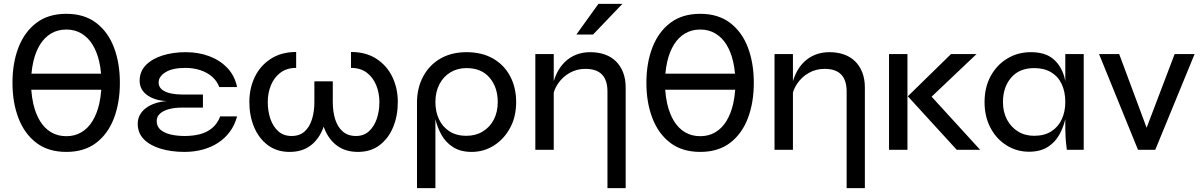

<svg xmlns="http://www.w3.org/2000/svg" viewBox="-20 -781 6267 1001"><path d="M326 11Q232 11 170 -36Q108 -83 76.5 -164.5Q45 -246 45 -349Q45 -453 76.5 -534Q108 -615 170 -662Q232 -709 326 -709Q419 -709 481 -662Q543 -615 574 -534Q605 -453 605 -349Q605 -246 574 -164.5Q543 -83 481 -36Q419 11 326 11ZM507 -397Q504 -431 497 -461Q485 -512 462 -549Q439 -586 404.5 -606.5Q370 -627 326 -627Q281 -627 246.5 -606.5Q212 -586 189 -549Q166 -512 154 -461Q147 -431 144 -397ZM326 -71Q370 -71 404.5 -91.5Q439 -112 462 -149.5Q485 -187 497 -238Q505 -273 508 -313H143Q146 -273 154 -238Q166 -187 189 -149.5Q212 -112 246.5 -91.5Q281 -71 326 -71Z M942 11Q874 11 818.5 -5.5Q763 -22 730.5 -54.5Q698 -87 698 -136Q698 -162 710 -183Q722 -204 742.5 -219Q763 -234 791 -243Q819 -252 850 -254Q819 -255 793 -263Q767 -271 747.5 -285Q728 -299 718 -318Q708 -337 708 -360Q708 -408 740 -441Q772 -474 826.5 -491.5Q881 -509 949 -509Q1015 -509 1071 -488Q1127 -467 1165.5 -426.5Q1204 -386 1216 -327H1123Q1112 -358 1086.5 -380.5Q1061 -403 1025 -415Q989 -427 947 -427Q879 -427 843 -404.5Q807 -382 807 -351Q807 -328 824.5 -314Q842 -300 871 -294Q900 -288 934 -288H1038V-220H928Q890 -220 860.5 -212Q831 -204 814 -188.5Q797 -173 797 -150Q797 -121 817.5 -104Q838 -87 871 -79.5Q904 -72 942 -72Q985 -72 1021 -81Q1057 -90 1085 -112.5Q1113 -135 1128 -174H1216Q1204 -129 1178.5 -94.5Q1153 -60 1117 -36.5Q1081 -13 1036.5 -1Q992 11 942 11Z M1846 11Q1782 11 1738 -21Q1694 -53 1671 -111Q1669 -116 1667 -121Q1665 -116 1664 -111Q1641 -53 1597.5 -21Q1554 11 1490 11Q1423 11 1376 -24.5Q1329 -60 1304.5 -119Q1280 -178 1280 -249Q1280 -321 1308.5 -380Q1337 -439 1392 -474.5Q1447 -510 1524 -510V-427Q1475 -427 1442 -402Q1409 -377 1392.5 -336.5Q1376 -296 1376 -249Q1376 -202 1389.5 -162Q1403 -122 1430.5 -97Q1458 -72 1500 -72Q1542 -72 1568 -95.5Q1594 -119 1606.5 -159Q1619 -199 1619 -249V-357H1715V-249Q1715 -199 1727.5 -159Q1740 -119 1767 -95.5Q1794 -72 1836 -72Q1877 -72 1904 -97Q1931 -122 1944.5 -162Q1958 -202 1958 -249Q1958 -296 1941.5 -336.5Q1925 -377 1892.5 -402Q1860 -427 1810 -427V-510Q1888 -510 1942.5 -474.5Q1997 -439 2025.5 -380Q2054 -321 2054 -249Q2054 -178 2030 -119Q2006 -60 1959.5 -24.5Q1913 11 1846 11Z M2439 11Q2381 11 2342 -14Q2303 -39 2281 -79Q2260 -117 2250 -160V200H2154V-246Q2154 -322 2186 -382Q2218 -442 2276 -475.5Q2334 -509 2412 -509Q2493 -509 2551 -475.5Q2609 -442 2640 -383Q2671 -324 2671 -249Q2671 -172 2639 -113.5Q2607 -55 2554.5 -22Q2502 11 2439 11ZM2412 -73Q2460 -73 2497 -95.5Q2534 -118 2554.5 -157.5Q2575 -197 2575 -249Q2575 -326 2532.5 -376Q2490 -426 2412 -426Q2365 -426 2328.5 -404Q2292 -382 2271 -342Q2250 -302 2250 -249Q2250 -199 2268.5 -159.5Q2287 -120 2323 -96.5Q2359 -73 2412 -73Z M2771 -499H2867V-358Q2873 -378 2882 -397Q2898 -431 2923.5 -456.5Q2949 -482 2983 -495.5Q3017 -509 3057 -509Q3099 -509 3133 -497Q3167 -485 3191 -461.5Q3215 -438 3228.5 -403.5Q3242 -369 3242 -325V200H3147V-304Q3147 -363 3118.5 -392.5Q3090 -422 3032 -422Q2987 -422 2950 -401Q2913 -380 2890 -346Q2874 -323 2867 -298V0H2771ZM2985 -601 3100 -761H3225L3072 -601Z M3631 11Q3537 11 3475 -36Q3413 -83 3381.5 -164.5Q3350 -246 3350 -349Q3350 -453 3381.5 -534Q3413 -615 3475 -662Q3537 -709 3631 -709Q3724 -709 3786 -662Q3848 -615 3879 -534Q3910 -453 3910 -349Q3910 -246 3879 -164.5Q3848 -83 3786 -36Q3724 11 3631 11ZM3812 -397Q3809 -431 3802 -461Q3790 -512 3767 -549Q3744 -586 3709.5 -606.5Q3675 -627 3631 -627Q3586 -627 3551.5 -606.5Q3517 -586 3494 -549Q3471 -512 3459 -461Q3452 -431 3449 -397ZM3631 -71Q3675 -71 3709.5 -91.5Q3744 -112 3767 -149.5Q3790 -187 3802 -238Q3810 -273 3813 -313H3448Q3451 -273 3459 -238Q3471 -187 3494 -149.5Q3517 -112 3551.5 -91.5Q3586 -71 3631 -71Z M4018 -499H4114V-358Q4120 -378 4129 -397Q4145 -431 4170.5 -456.5Q4196 -482 4230 -495.5Q4264 -509 4304 -509Q4346 -509 4380 -497Q4414 -485 4438 -461.5Q4462 -438 4475.5 -403.5Q4489 -369 4489 -325V200H4394V-304Q4394 -363 4365.5 -392.5Q4337 -422 4279 -422Q4234 -422 4197 -401Q4160 -380 4137 -346Q4121 -323 4114 -298V0H4018Z M4615 -499H4711V0H4615ZM5071 -499 4837 -277 5090 0H4968L4713 -279L4938 -499Z M5345 10Q5281 10 5228 -23Q5175 -56 5144 -114.5Q5113 -173 5113 -249Q5113 -325 5144.5 -383.5Q5176 -442 5231 -475.5Q5286 -509 5354 -509Q5429 -509 5470.5 -474Q5512 -439 5529 -380Q5532 -369 5534 -358V-499H5630V0H5542Q5542 -3 5539.5 -21.5Q5537 -40 5535.5 -64.5Q5534 -89 5534 -109V-160Q5524 -117 5503 -79Q5481 -39 5442 -14.5Q5403 10 5345 10ZM5372 -73Q5425 -73 5461.5 -96.5Q5498 -120 5516 -160Q5534 -200 5534 -249Q5534 -302 5515.5 -342Q5497 -382 5460.5 -404Q5424 -426 5372 -426Q5294 -426 5251.5 -376Q5209 -326 5209 -249Q5209 -197 5230 -157.5Q5251 -118 5287.5 -95.5Q5324 -73 5372 -73Z M5913 0 5710 -499H5815L5958 -115L6104 -499H6208L6003 0Z"/></svg>

Font: Syne Med Modified
Style: Regular
Weight: 500
Designer: Lucas Descroix
Foundry: Bonjour Monde
Version: Version 2.200